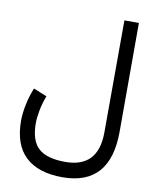

<svg xmlns="http://www.w3.org/2000/svg" viewBox="-98 -742 868 1070"><g transform="rotate(10 336.0 -206.5)"><path d="M163.6 -174.8Q147.5 -133.8 139.4 -91.3Q131.3 -48.8 131.3 -17.6Q131.3 81.5 178.5 124.3Q225.6 167 329.6 167Q516.6 167 516.6 -33.2L518.1 -667H600.1L599.6 -52.2Q599.6 253.9 329.1 253.9Q191.9 253.9 119.9 186.3Q47.9 118.7 47.9 -17.1Q47.9 -56.2 57.9 -106.4Q67.9 -156.7 87.9 -205.6Z"/></g></svg>

Font: Vazir FD-WOL-UI
Style: Regular-FD-WOL-UI
Weight: 400
Designer: Saber Rastikerdar
Foundry: Saber Rastikerdar
Version: Version 30.1.0